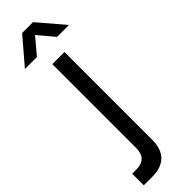

<svg xmlns="http://www.w3.org/2000/svg" viewBox="-356 -761 996 996"><g transform="rotate(-45 142.0 -262.5)"><path d="M68.5 -622.5H-19.5L102.5 -765H182L304 -622.5H216.5L142.5 -710ZM-10 240V155H19Q59 155 79 135.2Q99 115.5 99 73.5V-540H188V104Q188 171 153.5 205.5Q119 240 52.5 240Z"/></g></svg>

Font: CCSD_manrope Medium
Style: Regular
Weight: 500
Designer: Mikhail Sharanda
Foundry: Mikhail Sharanda
Version: Version 4.503